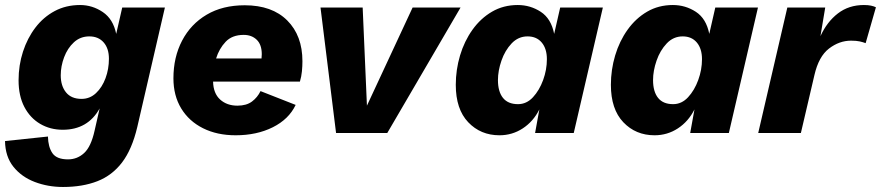

<svg xmlns="http://www.w3.org/2000/svg" viewBox="-41 -530 3510 765"><path d="M210 215Q150 215 97.5 195Q45 175 12.5 134.5Q-20 94 -21 32L150 14Q151 56 168 80.5Q185 105 230 105Q267 105 294.5 79.5Q322 54 336 -10L356 -98Q309 -13 209 -13Q159 -13 119 -36.5Q79 -60 56 -104Q33 -148 33 -210Q33 -270 50.5 -324Q68 -378 100 -420Q132 -462 177 -486Q222 -510 278 -510Q327 -510 368.5 -482Q410 -454 422 -395L446 -500H616L506 -24Q485 65 445.5 117Q406 169 347 192Q288 215 210 215ZM284 -136Q317 -136 341.5 -159Q366 -182 379.5 -218.5Q393 -255 393 -296Q393 -337 372 -361Q351 -385 315 -385Q279 -385 253.5 -361.5Q228 -338 214.5 -302Q201 -266 201 -230Q201 -188 222 -162Q243 -136 284 -136Z M898 9Q824 9 768 -19Q712 -47 681 -98Q650 -149 650 -218Q650 -302 684.5 -368Q719 -434 782.5 -471.5Q846 -509 934 -509Q1043 -509 1103.5 -448.5Q1164 -388 1164 -286Q1164 -267 1162 -246Q1160 -225 1154 -205H808Q809 -158 836 -133.5Q863 -109 905 -109Q941 -109 963 -125.5Q985 -142 997 -167L1137 -112Q1110 -55 1046 -23Q982 9 898 9ZM930 -391Q884 -391 858 -363.5Q832 -336 820 -297H1001Q1002 -304 1002 -314Q1002 -352 982 -371.5Q962 -391 930 -391Z M1603 -500H1794L1502 0H1298L1236 -500H1404L1421 -109Z M1949 9Q1874 9 1824.5 -43Q1775 -95 1775 -192Q1775 -252 1792 -309Q1809 -366 1841.5 -411.5Q1874 -457 1919.5 -483.5Q1965 -510 2022 -510Q2072 -510 2113.5 -483Q2155 -456 2167 -395L2191 -500H2361L2245 0H2091L2108 -94Q2084 -46 2042 -18.5Q2000 9 1949 9ZM2023 -115Q2057 -115 2082.5 -142.5Q2108 -170 2123 -211Q2138 -252 2138 -294Q2138 -336 2117.5 -360.5Q2097 -385 2061 -385Q2024 -385 1997.5 -357Q1971 -329 1957 -288.5Q1943 -248 1943 -211Q1943 -165 1963 -140Q1983 -115 2023 -115Z M2567 9Q2492 9 2442.5 -43Q2393 -95 2393 -192Q2393 -252 2410 -309Q2427 -366 2459.5 -411.5Q2492 -457 2537.5 -483.5Q2583 -510 2640 -510Q2690 -510 2731.5 -483Q2773 -456 2785 -395L2809 -500H2979L2863 0H2709L2726 -94Q2702 -46 2660 -18.5Q2618 9 2567 9ZM2641 -115Q2675 -115 2700.5 -142.5Q2726 -170 2741 -211Q2756 -252 2756 -294Q2756 -336 2735.5 -360.5Q2715 -385 2679 -385Q2642 -385 2615.5 -357Q2589 -329 2575 -288.5Q2561 -248 2561 -211Q2561 -165 2581 -140Q2601 -115 2641 -115Z M2980 0 3096 -500H3247L3228 -386Q3254 -443 3297.5 -476.5Q3341 -510 3401 -510Q3418 -510 3429.5 -507.5Q3441 -505 3449 -501L3408 -358Q3398 -362 3384.5 -365Q3371 -368 3350 -368Q3303 -368 3262 -336.5Q3221 -305 3204 -231L3150 0Z"/></svg>

Font: Work Sans
Style: Bold Italic
Weight: 700
Italic angle: -13°
Designer: Wei Huang
Foundry: Wei Huang
Version: Version 2.010; ttfautohint (v1.8.3)